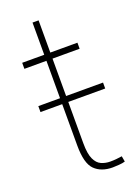

<svg xmlns="http://www.w3.org/2000/svg" viewBox="-133 -730 581 799"><g transform="rotate(-20 158.0 -330.5)"><path d="M306.6 -335.9V-309.6H143.1V-126.5Q143.1 -80.1 154.1 -56.4Q165 -32.7 183.3 -24.7Q201.7 -16.6 222.7 -16.6Q237.8 -16.6 249.5 -17.8Q261.2 -19 274.9 -21L279.3 3.9Q268.6 7.3 251.5 8.5Q234.4 9.8 224.1 9.8Q173.8 9.8 145 -18.6Q116.2 -46.9 116.2 -126.5V-309.6H20V-335.9H116.2V-501.5H18.6V-528.3H116.2V-670.9H143.1V-528.3H263.2V-501.5H143.1V-335.9Z"/></g></svg>

Font: Vazirmatn RD UI Thin
Style: Regular
Weight: 100
Designer: Saber Rastikerdar
Foundry: Saber Rastikerdar
Version: Version 33.003